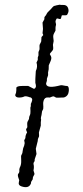

<svg xmlns="http://www.w3.org/2000/svg" viewBox="-20 -788 351 809"><path d="M128.9 -455.1 130.9 -488.8Q139.6 -506.3 133.8 -524.4L139.2 -535.6V-545.9Q139.2 -546.9 142.1 -554.2V-568.8L146 -578.1Q147 -582 146.5 -589.4Q146 -596.7 147 -599.6Q147.9 -602.5 150.9 -607.4Q153.8 -611.8 153.8 -615.2L154.8 -631.8L162.1 -640.1Q162.1 -642.1 159.2 -647.9L161.1 -666L159.2 -692.9L167 -707V-712.4Q167 -715.8 168 -716.8Q168.9 -717.8 170.9 -720.7Q172.9 -723.6 173.8 -724.1Q174.8 -725.1 176.8 -730Q178.7 -734.9 187.5 -742.7Q195.8 -750.5 200.2 -756.3Q205.1 -761.7 207.5 -762.7Q210 -763.7 212.9 -764.2Q215.8 -764.2 215.8 -765.1L231 -768.1L238.8 -767.1H246.6Q260.7 -767.6 266.1 -755.9Q271 -744.1 267.1 -734.4Q263.7 -724.6 259.8 -724.1Q255.9 -723.1 248.5 -723.6Q241.2 -724.1 240.2 -722.7Q239.3 -721.7 238.3 -715.8Q237.3 -710 234.9 -708Q231.9 -707 225.1 -709.5Q218.3 -711.9 216.8 -706.1Q212.4 -698.7 214.8 -691.9Q217.3 -684.6 215.3 -679.7Q213.9 -675.3 213.9 -670.4V-659.2Q212.9 -656.2 208 -647.9Q203.1 -639.6 204.6 -628.9Q206.1 -618.2 206.1 -615.2L203.1 -599.1L204.1 -588.4V-583Q204.1 -577.1 197.3 -570.3Q190.4 -563 189.9 -560.1L194.8 -550.8Q198.7 -542.5 192.4 -528.8Q186 -515.1 185.5 -512.7Q185.1 -510.3 185.1 -496.1L183.1 -485.8Q182.1 -483.9 182.6 -477.5Q183.1 -471.2 182.1 -469.2L178.2 -458Q177.2 -456.1 177.7 -451.7Q178.2 -447.3 175.8 -441.9Q173.3 -436.5 174.8 -432.1Q180.7 -414.1 235.4 -428.7Q240.2 -429.7 248 -427.7Q256.8 -425.8 261.2 -425.8Q271.5 -425.8 270 -404.8Q268.1 -383.8 251 -377.9Q251 -377 240.2 -377L228 -376.5Q215.8 -376 215.8 -377L207 -381.8Q202.1 -382.8 189.9 -377Q188 -377 182.1 -377.4Q168 -378.4 163.6 -363.3Q161.1 -355 162.1 -346.7Q163.1 -338.4 162.1 -329.1L157.2 -318.8Q156.2 -314.9 155.8 -309.1Q155.3 -303.2 153.3 -296.9Q151.9 -290 152.3 -287.6Q152.8 -285.2 153.3 -284.2Q153.8 -283.2 152.8 -280.3Q151.9 -277.3 151.9 -272.9V-258.8L144 -230Q144 -227.1 144.5 -220.7Q145 -213.9 144 -211.9Q143.1 -210 141.1 -205.6Q139.2 -201.2 139.2 -196.8Q139.2 -192.9 138.2 -190.9L130.9 -161.1L133.8 -139.2L127 -119.1Q126 -117.2 126 -113.3V-108.9Q121.1 -104 121.1 -97.2Q124.5 -85 121.1 -69.8L125 -57.1Q126 -53.7 122.6 -48.8Q118.2 -42 118.2 -37.6V-33.2L110.8 -21V-17.6Q110.8 -15.1 109.9 -14.2Q101.6 7.3 71.3 -2.4Q55.7 -7.3 59.6 -21.5Q61 -26.9 61 -28.8L57.1 -40Q53.2 -52.2 57.6 -56.6Q62 -61 61.5 -68.4Q60.5 -76.7 65.4 -86.4Q69.8 -96.2 69.3 -111.3Q68.8 -126 68.8 -129.4Q68.8 -132.8 71.3 -136.7Q73.2 -140.6 74.2 -143.1Q75.2 -146 75.7 -152.8Q76.7 -163.6 82 -174.8Q84 -182.6 84 -185.1L82 -196.8Q82.5 -197.3 86.9 -206.1Q86.9 -218.8 94.2 -230L89.8 -241.2Q89.8 -244.6 95.2 -252Q95.2 -254.9 94.7 -262.7Q94.2 -270.5 95.7 -274.4Q97.2 -278.3 100.1 -282.7Q103 -287.1 102.5 -290.5Q102.1 -294.9 105.5 -301.8Q108.9 -308.6 108.4 -319.8Q107.9 -331.1 107.9 -334L109.9 -340.8V-350.1Q118.2 -367.2 114.7 -372.6Q111.3 -377.9 106 -377.9Q90.8 -383.8 83 -381.8Q74.2 -377 60.1 -377Q45.9 -377 43.9 -387.2Q48.8 -397.5 48.8 -407.2V-418Q50.8 -425.8 73.7 -425.8H99.1L122.1 -414.1Q127.9 -413.1 130.9 -421.9Q131.8 -423.8 131.3 -426.3Q130.9 -428.7 130.9 -430.7L128.9 -439Z"/></svg>

Font: AntiqueNobleLightItalic
Style: LightItalic
Weight: 400
Version: Version 001.000